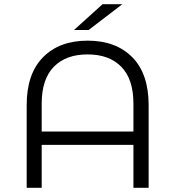

<svg xmlns="http://www.w3.org/2000/svg" viewBox="-20 -901 841 921"><path d="M567 -881 405 -757H335L472 -881ZM400 -706Q536 -706 614.5 -626.5Q693 -547 693 -397V0H620V-206H180V0H108V-397Q108 -547 186.5 -626.5Q265 -706 400 -706ZM180 -270H620V-404Q620 -521 562 -580.5Q504 -640 400 -640Q296 -640 238 -580.5Q180 -521 180 -404Z"/></svg>

Font: Montserrat Alternates
Style: Regular
Weight: 400
Designer: Julieta Ulanovsky
Foundry: Julieta Ulanovsky
Version: Version 7.200;PS 007.200;hotconv 1.0.88;makeotf.lib2.5.64775